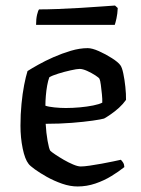

<svg xmlns="http://www.w3.org/2000/svg" viewBox="-20 -674 509 694"><path d="M260.5 0Q233.5 0 204.5 -10Q175.5 -20.1 149.6 -34.5Q123.8 -49 105.9 -62Q88 -75 83.2 -81.8Q70 -98.5 62 -137.3Q54 -176.1 54 -219.6Q54 -260.8 57.7 -298.4Q61.3 -336 67.3 -366.8Q73.3 -397.5 79.5 -417.2Q93.5 -426.2 118.3 -440.1Q143 -454 173.6 -467.5Q204.1 -480.9 236.2 -490.5Q268.3 -500 297 -500Q313 -500 337.5 -489.1Q362 -478.2 384.5 -463.8Q406.9 -449.5 414.9 -438.5Q421.1 -430.5 425.7 -408.3Q430.4 -386 433.1 -360Q435.9 -333.9 435.5 -313Q425.1 -298.2 410.4 -284.7Q395.6 -271.3 380.9 -261.2Q366.3 -251 356.2 -245.5Q346.2 -242.5 315.2 -238Q284.1 -233.5 240 -230Q195.9 -226.5 145.1 -226.5Q146.9 -193.6 152 -164.8Q157.1 -136 161.8 -129Q165.9 -124.9 179.6 -115.6Q193.3 -106.4 210.3 -96.5Q227.4 -86.6 244.2 -79.5Q261.1 -72.3 271.8 -72.3Q284 -72.3 304.4 -75.3Q324.9 -78.3 347.5 -82.4Q370 -86.5 388.9 -90.5Q407.7 -94.5 416.7 -96.5Q420.7 -93 425 -86.3Q429.2 -79.5 429.5 -70.1Q409.5 -54.1 382.8 -37.7Q356 -21.2 324.7 -10.6Q293.5 0 260.5 0ZM218.1 -283.6Q242.7 -283.6 268.9 -286Q295 -288.4 316.9 -292.8Q338.8 -297.2 349.7 -303Q350.2 -315.1 348.4 -333.1Q346.6 -351.1 344.5 -367.2Q342.4 -383.2 339.7 -388.8Q338 -393 324.5 -401.7Q310.9 -410.5 295 -417.7Q279 -424.9 267.8 -424.9Q258.1 -424.9 235.5 -419.8Q212.8 -414.8 190.5 -407.8Q168.2 -400.9 158.2 -394.6Q153.8 -382.7 150.5 -364.9Q147.3 -347 145.7 -327.7Q144.1 -308.5 144.1 -292Q155 -288 176.5 -285.8Q198 -283.6 218.1 -283.6ZM110.4 -584.1Q110.4 -605.7 114 -620.9Q117.6 -636 121.2 -640Q149.6 -640 189.7 -641.5Q229.7 -643 271.2 -645.5Q312.7 -648 346.2 -650.5Q379.7 -653 395.7 -654L405.6 -645Q404.7 -624.4 401.1 -608Q397.5 -591.6 394.8 -584.1Z"/></svg>

Font: Texturina Medium
Style: Regular
Weight: 500
Designer: Guillermo Torres Carreño
Foundry: Omnibus-Type
Version: Version 1.003